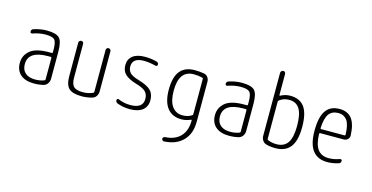

<svg xmlns="http://www.w3.org/2000/svg" viewBox="-92 -1211 3683 1901"><g transform="rotate(15 1750.0 -260.0)"><path d="M328.1 -288.1Q126 -288.1 126 -152.3Q126 -94.7 161.6 -63Q197.3 -31.2 261.7 -31.2Q316.4 -31.2 356.4 -47.9Q364.3 -50.8 364.3 -59.6V-279.3Q364.3 -288.1 355.5 -288.1ZM261.7 9.8Q172.9 9.8 124 -32.7Q75.2 -75.2 75.2 -151.9Q75.2 -228.5 133.8 -278.3Q192.4 -328.1 328.1 -328.1H355.5Q364.3 -328.1 364.3 -335.9V-365.2Q364.3 -441.4 342.8 -464.8Q321.3 -488.3 252 -488.3Q186.5 -488.3 118.2 -463.9Q110.4 -461.9 104 -465.8Q97.7 -469.7 97.7 -477.5Q97.7 -502 118.2 -507.8Q186.5 -530.3 252 -530.3Q348.6 -530.3 381.8 -495.6Q415 -460.9 415 -355.5V-79.1Q415 -51.8 399.9 -30.3Q384.8 -8.8 361.3 -2Q315.4 9.8 261.7 9.8Z M752 9.8Q658.2 9.8 620.1 -25.9Q582 -61.5 582 -150.4V-495.1Q582 -504.9 589.4 -512.2Q596.7 -519.5 608.4 -519.5Q618.2 -519.5 625 -512.7Q631.8 -505.9 631.8 -495.1V-150.4Q631.8 -84 658.2 -58.1Q684.6 -32.2 752 -32.2Q806.6 -32.2 853.5 -52.7Q861.3 -55.7 862.3 -65.4V-494.1Q862.3 -504.9 869.6 -512.2Q877 -519.5 887.2 -519.5Q897.5 -519.5 904.8 -512.2Q912.1 -504.9 912.1 -494.1V-84Q912.1 -56.6 897.9 -34.7Q883.8 -12.7 860.4 -5.9Q806.6 9.8 752 9.8Z M1246.1 -248Q1161.1 -273.4 1125.5 -308.1Q1089.8 -342.8 1089.8 -400.4Q1089.8 -461.9 1133.3 -496.1Q1176.8 -530.3 1257.8 -530.3Q1323.2 -530.3 1378.9 -514.6Q1400.4 -509.8 1400.4 -487.3Q1400.4 -479.5 1394 -474.6Q1387.7 -469.7 1379.9 -471.7Q1319.3 -488.3 1259.8 -489.3Q1140.6 -489.3 1140.6 -400.4Q1140.6 -361.3 1165 -335.9Q1189.5 -310.5 1253.9 -292Q1346.7 -264.6 1383.3 -228.5Q1419.9 -192.4 1419.9 -127.9Q1419.9 -61.5 1374.5 -25.9Q1329.1 9.8 1245.1 9.8Q1175.8 9.8 1116.2 -12.7Q1094.7 -20.5 1094.7 -43.9Q1094.7 -51.8 1101.6 -55.7Q1108.4 -59.6 1115.2 -56.6Q1174.8 -30.3 1240.2 -31.2Q1368.2 -31.2 1368.2 -127.9Q1368.2 -173.8 1341.3 -201.2Q1314.5 -228.5 1246.1 -248Z M1769.5 -488.3Q1617.2 -488.3 1618.2 -278.3Q1618.2 -174.8 1656.7 -120.6Q1695.3 -66.4 1764.6 -66.4Q1821.3 -66.4 1860.4 -93.8Q1866.2 -97.7 1866.2 -107.4V-466.8Q1866.2 -475.6 1858.4 -477.5Q1817.4 -488.3 1769.5 -488.3ZM1764.6 -25.4Q1669.9 -25.4 1619.1 -89.4Q1568.4 -153.3 1568.4 -278.3Q1568.4 -406.2 1618.2 -468.3Q1668 -530.3 1769.5 -530.3Q1815.4 -530.3 1862.3 -522.5Q1887.7 -518.6 1902.8 -498Q1918 -477.5 1918 -452.1V-42Q1918 82 1848.1 153.3Q1778.3 224.6 1653.3 230.5Q1645.5 230.5 1638.7 223.6Q1631.8 216.8 1631.8 209Q1631.8 200.2 1637.7 194.3Q1643.6 188.5 1653.3 186.5Q1754.9 181.6 1810.5 123Q1866.2 64.5 1866.2 -38.1V-42Q1866.2 -44.9 1863.8 -46.4Q1861.3 -47.9 1859.4 -46.9Q1812.5 -25.4 1764.6 -25.4Z M2328.1 -288.1Q2126 -288.1 2126 -152.3Q2126 -94.7 2161.6 -63Q2197.3 -31.2 2261.7 -31.2Q2316.4 -31.2 2356.4 -47.9Q2364.3 -50.8 2364.3 -59.6V-279.3Q2364.3 -288.1 2355.5 -288.1ZM2261.7 9.8Q2172.9 9.8 2124 -32.7Q2075.2 -75.2 2075.2 -151.9Q2075.2 -228.5 2133.8 -278.3Q2192.4 -328.1 2328.1 -328.1H2355.5Q2364.3 -328.1 2364.3 -335.9V-365.2Q2364.3 -441.4 2342.8 -464.8Q2321.3 -488.3 2252 -488.3Q2186.5 -488.3 2118.2 -463.9Q2110.4 -461.9 2104 -465.8Q2097.7 -469.7 2097.7 -477.5Q2097.7 -502 2118.2 -507.8Q2186.5 -530.3 2252 -530.3Q2348.6 -530.3 2381.8 -495.6Q2415 -460.9 2415 -355.5V-79.1Q2415 -51.8 2399.9 -30.3Q2384.8 -8.8 2361.3 -2Q2315.4 9.8 2261.7 9.8Z M2640.6 -441.4V-59.6Q2640.6 -50.8 2649.4 -47.9Q2687.5 -31.2 2737.3 -31.2Q2814.5 -31.2 2851.6 -85.4Q2888.7 -139.6 2888.7 -259.8Q2888.7 -378.9 2854 -433.6Q2819.3 -488.3 2747.1 -488.3Q2690.4 -488.3 2648.4 -455.1Q2640.6 -450.2 2640.6 -441.4ZM2642.6 -2Q2618.2 -8.8 2604 -30.3Q2589.8 -51.8 2589.8 -79.1V-723.6Q2589.8 -733.4 2598.1 -741.7Q2606.4 -750 2616.2 -750Q2626 -750 2633.3 -742.7Q2640.6 -735.4 2640.6 -723.6V-508.8Q2640.6 -505.9 2644 -504.4Q2647.5 -502.9 2649.4 -504.9Q2697.3 -530.3 2747.1 -530.3Q2844.7 -530.3 2892.6 -465.8Q2940.4 -401.4 2940.4 -259.8Q2940.4 -120.1 2889.6 -55.2Q2838.9 9.8 2737.3 9.8Q2685.5 9.8 2642.6 -2Z M3253.9 -488.3Q3187.5 -488.3 3155.3 -444.3Q3123 -400.4 3119.1 -297.9Q3119.1 -290 3127 -290H3367.2Q3375 -290 3375 -298.8Q3372.1 -405.3 3339.8 -446.8Q3307.6 -488.3 3253.9 -488.3ZM3268.6 9.8Q3066.4 9.8 3067.4 -259.8Q3067.4 -399.4 3113.3 -464.8Q3159.2 -530.3 3253.9 -530.3Q3335.9 -530.3 3378.4 -476.6Q3420.9 -422.9 3425.8 -304.7Q3426.8 -281.2 3409.7 -265.1Q3392.6 -249 3369.1 -249H3127Q3119.1 -249 3119.1 -240.2Q3122.1 -130.9 3159.7 -81.1Q3197.3 -31.2 3271.5 -31.2Q3326.2 -31.2 3382.8 -51.8Q3390.6 -54.7 3397.5 -50.8Q3404.3 -46.9 3404.3 -39.1Q3404.3 -14.6 3382.8 -8.8Q3325.2 9.8 3268.6 9.8Z"/></g></svg>

Font: Rounded Mgen+ 1mn light
Style: Regular
Weight: 200
Designer: [Source Han Sans]
Ryoko NISHIZUKA  (kana & ideographs); Paul D. Hunt (Latin, Greek & Cyrillic); Wenlong ZHANG  (bopomofo
Version: Version 1.059.20150602